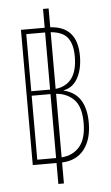

<svg xmlns="http://www.w3.org/2000/svg" viewBox="-57 -798 518 894"><g transform="rotate(-5 202.5 -351.0)"><path d="M68 -40V-672H179V-760H205V-672Q331 -665 331 -527Q331 -466 308 -424Q285 -382 241 -374V-373Q295 -360 320 -319.5Q345 -279 345 -214Q345 -136 309 -89.5Q273 -43 205 -40V58H179V-40ZM91 -383H179V-650H91ZM307 -527Q307 -583 284.5 -613.5Q262 -644 205 -649V-384Q307 -396 307 -527ZM91 -63H179V-362H91ZM321 -215Q321 -291 288.5 -324Q256 -357 205 -361V-64Q259 -68 290 -105Q321 -142 321 -215Z"/></g></svg>

Font: Noto Sans Thai Looped ExtraCondensed Thin
Style: Regular
Weight: 100
Width: 2
Designer: Sasikarn Vongin, Ben Mitchell
Foundry: The Fontpad Ltd
Version: Version 1.001; ttfautohint (v1.8.4.7-5d5b)